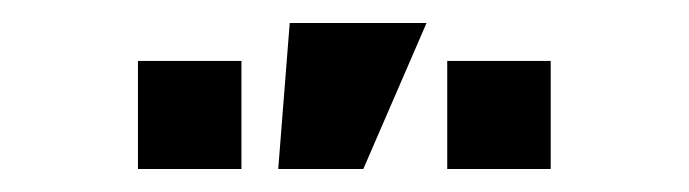

<svg xmlns="http://www.w3.org/2000/svg" viewBox="-20 -712 599 167"><path d="M232 -692H351L296 -565H222ZM100 -659H190V-565H100ZM369 -659H459V-565H369Z"/></svg>

Font: Play
Style: Regular
Weight: 400
Designer: Jonas Hecksher (Cyrillic expansion: Cyreal)
Foundry: Jonas Hecksher, Playtype, e-types AS
Version: Version 2.101; ttfautohint (v1.5.65-e2d9)